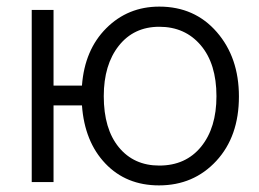

<svg xmlns="http://www.w3.org/2000/svg" viewBox="-20 -551 783 581"><path d="M142 -292H228Q236 -400 301.5 -465.5Q367 -531 462 -531Q569 -531 636 -454Q703 -377 703 -259Q703 -138 634.5 -64Q566 10 461 10Q362 10 299 -56Q236 -122 228 -232H142V0H76V-521H142ZM294 -260Q294 -161 339.5 -105.5Q385 -50 462 -50Q542 -50 588.5 -107Q635 -164 635 -260Q635 -358 587.5 -414Q540 -470 462 -470Q385 -470 339.5 -412.5Q294 -355 294 -260Z"/></svg>

Font: Raleway
Style: Regular
Weight: 400
Designer: Matt McInerney, Pablo Impallari, Rodrigo Fuenzalida
Foundry: Matt McInerney, Pablo Impallari, Rodrigo Fuenzalida
Version: Version 1.000;PS 001.001;hotconv 1.0.56; ttfautohint (v1.5)